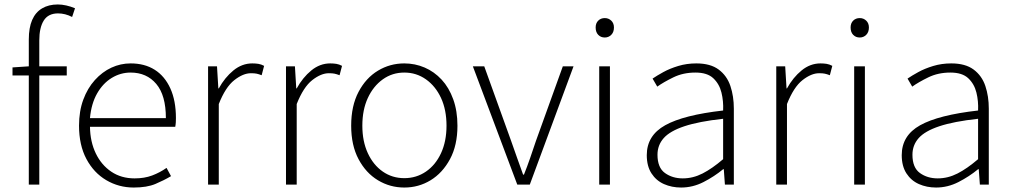

<svg xmlns="http://www.w3.org/2000/svg" viewBox="-20 -827 4537 860"><path d="M109 0V-650Q109 -703 124 -737.5Q139 -772 168.5 -789.5Q198 -807 239 -807Q257 -807 277 -802.5Q297 -798 316 -790L303 -751Q272 -767 240 -767Q196 -767 176 -735Q156 -703 156 -646V0ZM36 -489V-525L110 -530H279V-489Z M579 13Q512 13 456 -20Q400 -53 367 -115Q334 -177 334 -264Q334 -329 353 -380.5Q372 -432 405 -468.5Q438 -505 479 -524Q520 -543 565 -543Q628 -543 673 -514.5Q718 -486 743 -431Q768 -376 768 -298Q768 -289 767.5 -279.5Q767 -270 765 -259H383Q384 -192 409 -140Q434 -88 478.5 -58Q523 -28 583 -28Q627 -28 661.5 -41Q696 -54 726 -75L746 -38Q714 -19 676 -3Q638 13 579 13ZM383 -298H723Q723 -400 680 -451Q637 -502 565 -502Q520 -502 480.5 -478Q441 -454 415 -408.5Q389 -363 383 -298Z M912 0V-530H952L958 -431H960Q987 -480 1025.5 -511.5Q1064 -543 1110 -543Q1125 -543 1137.5 -541Q1150 -539 1163 -532L1152 -490Q1139 -495 1129.5 -497Q1120 -499 1104 -499Q1069 -499 1029.5 -468Q990 -437 960 -361V0Z M1261 0V-530H1301L1307 -431H1309Q1336 -480 1374.5 -511.5Q1413 -543 1459 -543Q1474 -543 1486.5 -541Q1499 -539 1512 -532L1501 -490Q1488 -495 1478.5 -497Q1469 -499 1453 -499Q1418 -499 1378.5 -468Q1339 -437 1309 -361V0Z M1791 13Q1727 13 1673 -19.5Q1619 -52 1586 -114Q1553 -176 1553 -264Q1553 -353 1586 -415.5Q1619 -478 1673 -510.5Q1727 -543 1791 -543Q1839 -543 1882 -524.5Q1925 -506 1958 -470.5Q1991 -435 2010 -382.5Q2029 -330 2029 -264Q2029 -176 1995.5 -114Q1962 -52 1908.5 -19.5Q1855 13 1791 13ZM1791 -29Q1845 -29 1888 -58.5Q1931 -88 1955.5 -141Q1980 -194 1980 -264Q1980 -335 1955.5 -388Q1931 -441 1888 -471.5Q1845 -502 1791 -502Q1737 -502 1694.5 -471.5Q1652 -441 1627.5 -388Q1603 -335 1603 -264Q1603 -194 1627.5 -141Q1652 -88 1694.5 -58.5Q1737 -29 1791 -29Z M2297 0 2098 -530H2149L2269 -197Q2283 -158 2296.5 -119Q2310 -80 2323 -45H2327Q2341 -80 2354.5 -119Q2368 -158 2381 -197L2501 -530H2549L2353 0Z M2664 0V-530H2712V0ZM2689 -659Q2671 -659 2659.5 -671Q2648 -683 2648 -704Q2648 -723 2659.5 -734.5Q2671 -746 2689 -746Q2706 -746 2718 -734.5Q2730 -723 2730 -704Q2730 -683 2718 -671Q2706 -659 2689 -659Z M3031 13Q2989 13 2954 -2.5Q2919 -18 2898 -50.5Q2877 -83 2877 -132Q2877 -220 2959.5 -266Q3042 -312 3219 -332Q3221 -374 3211.5 -412.5Q3202 -451 3175 -476.5Q3148 -502 3095 -502Q3040 -502 2996 -480.5Q2952 -459 2924 -439L2903 -475Q2922 -488 2951 -504Q2980 -520 3018 -531.5Q3056 -543 3099 -543Q3162 -543 3199 -515.5Q3236 -488 3251.5 -442Q3267 -396 3267 -340V0H3227L3222 -69H3219Q3179 -36 3131 -11.5Q3083 13 3031 13ZM3038 -28Q3084 -28 3127 -50Q3170 -72 3219 -114V-295Q3110 -283 3045.5 -261.5Q2981 -240 2953 -208.5Q2925 -177 2925 -134Q2925 -76 2958.5 -52Q2992 -28 3038 -28Z M3457 0V-530H3497L3503 -431H3505Q3532 -480 3570.5 -511.5Q3609 -543 3655 -543Q3670 -543 3682.5 -541Q3695 -539 3708 -532L3697 -490Q3684 -495 3674.5 -497Q3665 -499 3649 -499Q3614 -499 3574.5 -468Q3535 -437 3505 -361V0Z M3806 0V-530H3854V0ZM3831 -659Q3813 -659 3801.5 -671Q3790 -683 3790 -704Q3790 -723 3801.5 -734.5Q3813 -746 3831 -746Q3848 -746 3860 -734.5Q3872 -723 3872 -704Q3872 -683 3860 -671Q3848 -659 3831 -659Z M4173 13Q4131 13 4096 -2.5Q4061 -18 4040 -50.5Q4019 -83 4019 -132Q4019 -220 4101.5 -266Q4184 -312 4361 -332Q4363 -374 4353.5 -412.5Q4344 -451 4317 -476.5Q4290 -502 4237 -502Q4182 -502 4138 -480.5Q4094 -459 4066 -439L4045 -475Q4064 -488 4093 -504Q4122 -520 4160 -531.5Q4198 -543 4241 -543Q4304 -543 4341 -515.5Q4378 -488 4393.5 -442Q4409 -396 4409 -340V0H4369L4364 -69H4361Q4321 -36 4273 -11.5Q4225 13 4173 13ZM4180 -28Q4226 -28 4269 -50Q4312 -72 4361 -114V-295Q4252 -283 4187.5 -261.5Q4123 -240 4095 -208.5Q4067 -177 4067 -134Q4067 -76 4100.5 -52Q4134 -28 4180 -28Z"/></svg>

Font: Noto Sans SC Thin ExtraLight
Style: Regular
Weight: 250
Version: Version 2.004-H2;hotconv 1.0.118;makeotfexe 2.5.65603